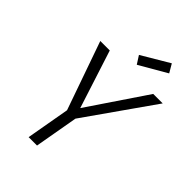

<svg xmlns="http://www.w3.org/2000/svg" viewBox="-258 -1018 1131 1131"><g transform="rotate(45 308.0 -452.0)"><path d="M96 -699H175L292 -336L537 -699H616L316 -272L268 0H198L246 -272ZM518 -851 347 -752 315 -802 487 -904Z"/></g></svg>

Font: SVN-Poppins Light
Style: Italic
Weight: 300
Italic angle: -10°
Designer: Ninad Kale (Devanagari), Jonny Pinhorn (Latin)
Foundry: Indian Type Foundry
Version: Version 3.002 2017; ttfautohint (v1.8.3)